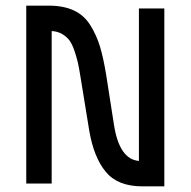

<svg xmlns="http://www.w3.org/2000/svg" viewBox="-20 -650 675 680"><path d="M472 -80V-620H562V10H484Q397 10 354.5 -41.5Q312 -93 296 -188L265 -378Q260 -410 255.5 -429.5Q251 -449 243 -472Q235 -495 225.5 -507.5Q216 -520 200 -529.5Q184 -539 163 -540V0H73V-630H153Q205 -630 241.5 -613Q278 -596 300 -560.5Q322 -525 334 -485.5Q346 -446 356 -385L384 -206Q403 -86 472 -80Z"/></svg>

Font: Gulax
Style: Regular
Weight: 400
Designer: Morgan Gilbert
Foundry: VTF
Version: Version 1.001;hotconv 1.0.109;makeotfexe 2.5.65596